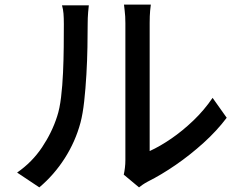

<svg xmlns="http://www.w3.org/2000/svg" viewBox="-20 -777 1040 830"><path d="M515 -22Q518 -35 520 -51.5Q522 -68 522 -85Q522 -97 522 -140Q522 -183 522 -244Q522 -305 522 -373Q522 -441 522 -504Q522 -567 522 -613.5Q522 -660 522 -677Q522 -708 519 -730.5Q516 -753 516 -757H632Q631 -753 629 -730.5Q627 -708 627 -677Q627 -660 627 -615.5Q627 -571 627 -512.5Q627 -454 627 -390.5Q627 -327 627 -270.5Q627 -214 627 -174.5Q627 -135 627 -124Q671 -144 720 -177.5Q769 -211 816 -256Q863 -301 899 -354L960 -268Q918 -212 860 -159.5Q802 -107 739.5 -64Q677 -21 619 8Q606 15 596.5 21.5Q587 28 581 33ZM54 -31Q119 -76 162 -140.5Q205 -205 227 -274Q238 -307 244 -357Q250 -407 252.5 -463.5Q255 -520 255.5 -575Q256 -630 256 -673Q256 -699 254.5 -718Q253 -737 248 -754H364Q363 -748 361 -724Q359 -700 359 -674Q359 -631 358 -573.5Q357 -516 353.5 -455Q350 -394 344 -339.5Q338 -285 328 -247Q306 -165 260 -93Q214 -21 150 33Z"/></svg>

Font: Source Han Sans SC Medium
Style: Regular
Weight: 500
Designer: Ryoko NISHIZUKA 西塚涼子 (kana, bopomofo & ideographs); Paul D. Hunt (Latin, Greek & Cyrillic); Sandoll Communications 산돌커뮤니
Foundry: Adobe
Version: Version 2.004;hotconv 1.0.118;makeotfexe 2.5.65603